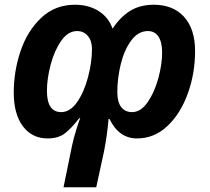

<svg xmlns="http://www.w3.org/2000/svg" viewBox="-20 -574 888 810"><path d="M803 -358Q803 -265 772.5 -180Q742 -95 686.5 -42.5Q631 10 558 10Q482 10 442 -72H438Q432 -2 419 64L386 216H248L284 40Q291 7 304 -34Q317 -75 319 -75H314Q280 -31 252.5 -10.5Q225 10 181 10Q115 10 76.5 -41.5Q38 -93 38 -183Q38 -273 66.5 -358Q95 -443 153.5 -498.5Q212 -554 296 -554Q354 -554 396 -527.5Q438 -501 455 -453Q486 -501 528 -527.5Q570 -554 629 -554Q710 -554 756.5 -503Q803 -452 803 -358ZM178 -191Q178 -101 238 -101Q276 -101 305.5 -143.5Q335 -186 351.5 -249Q368 -312 368 -368Q368 -402 350.5 -422.5Q333 -443 305 -443Q267 -443 238 -401.5Q209 -360 193.5 -300.5Q178 -241 178 -191ZM475 -186Q475 -143 491.5 -122Q508 -101 537 -101Q574 -101 603 -143Q632 -185 648 -244Q664 -303 664 -352Q664 -396 648.5 -419.5Q633 -443 604 -443Q563 -443 533.5 -403Q504 -363 489.5 -303.5Q475 -244 475 -186Z"/></svg>

Font: Noto Sans Display
Style: Bold Italic
Weight: 700
Italic angle: -12°
Designer: Monotype Design team
Foundry: Monotype Imaging Inc.
Version: Version 1.000